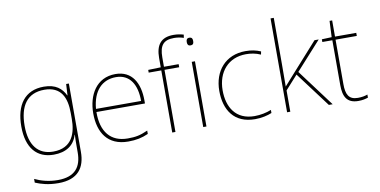

<svg xmlns="http://www.w3.org/2000/svg" viewBox="-89 -1028 3027 1531"><g transform="rotate(-10 1424.5 -262.5)"><path d="M290 -538C136 -538 59 -430 59 -256C59 -81 140 10 276 10C375 10 442 -34 466 -117H468C466 -78 466 -56 466 -17V25C466 140 414 215 273 215C198 215 135 196 87 173V203C135 223 192 240 273 240C433 240 492 152 492 25V-528H470L465 -437H463C435 -495 387 -538 290 -538ZM290 -513C425 -513 466 -419 466 -294V-246C466 -136 432 -15 276 -15C154 -15 86 -99 86 -256C86 -417 150 -513 290 -513Z M870 -538C716 -538 642 -408 642 -259C642 -104 713 10 879 10C943 10 991 0 1042 -23V-50C980 -22 943 -15 879 -15C742 -15 667 -105 669 -266H1062V-291C1062 -430 1005 -538 870 -538ZM870 -513C982 -513 1036 -423 1035 -291H670C682 -436 758 -513 870 -513Z M1381 -503V-528H1262V-603C1262 -701 1295 -740 1380 -740C1405 -740 1434 -736 1458 -727L1462 -753C1437 -760 1413 -765 1380 -765C1277 -765 1236 -707 1236 -603V-528L1134 -525V-503H1236V0H1262V-503Z M1500 -721C1480 -721 1475 -706 1475 -690C1475 -673 1480 -659 1500 -659C1524 -659 1527 -673 1527 -690C1527 -706 1524 -721 1500 -721ZM1513 -528H1487V0H1513Z M1906 10C1961 10 2009 -2 2042 -16V-41C2003 -25 1954 -15 1906 -15C1754 -15 1690 -125 1690 -261C1690 -409 1779 -513 1923 -513C1961 -513 2001 -507 2041 -489L2046 -514C2009 -530 1971 -538 1923 -538C1761 -538 1663 -422 1663 -261C1663 -106 1737 10 1906 10Z M2192 -385V-760H2166V0H2192V-172L2292 -283L2504 0H2535L2310 -301L2515 -528H2481L2248 -268C2226 -244 2213 -229 2191 -204C2192 -267 2192 -321 2192 -385Z M2742 -15C2668 -15 2647 -61 2647 -143V-503H2819V-528H2647V-659H2626L2620 -528L2540 -525V-503H2621V-140C2621 -47 2649 10 2742 10C2777 10 2799 4 2821 -3V-28C2799 -20 2775 -15 2742 -15Z"/></g></svg>

Font: Noto Sans Lao UI Thin
Style: Regular
Weight: 100
Designer: Monotype Design Team
Foundry: Monotype Imaging Inc.
Version: Version 2.000